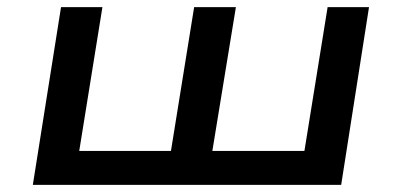

<svg xmlns="http://www.w3.org/2000/svg" viewBox="-20 -518 1126 538"><path d="M72 0 151 -498H267L202 -95H459L524 -498H641L575 -95H833L898 -498H1014L936 0Z"/></svg>

Font: Nunito Sans 7pt Expanded SemiBold
Style: Italic
Weight: 600
Width: 7
Italic angle: -9°
Designer: Vernon Adams
Foundry: Vernon Adams
Version: Version 3.101;gftools[0.9.27]